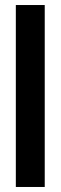

<svg xmlns="http://www.w3.org/2000/svg" viewBox="-20 -744 241 764"><path d="M43 0V-724H158V0Z"/></svg>

Font: Archivo ExtraCondensed
Style: Bold
Weight: 700
Width: 2
Designer: Hector Gatti
Foundry: Omnibus-Type
Version: Version 2.001